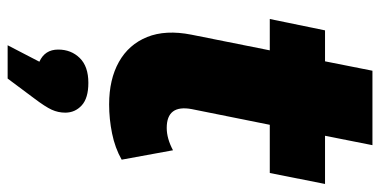

<svg xmlns="http://www.w3.org/2000/svg" viewBox="-260 -442 971 490"><g transform="rotate(90 225.0 -197.5)"><path d="M247 9Q183 9 138.5 -16Q94 -41 75 -88Q56 -135 69 -201L109 -401H29L58 -542H137L161 -663H351L327 -542H450L422 -401H299L259 -202Q247 -138 307 -138Q334 -138 364 -154L388 -23Q358 -6 321 1.5Q284 9 247 9ZM96 268 138 187Q107 173 107 139Q107 106 128.5 84Q150 62 192 62Q231 62 249.5 79Q268 96 268 121Q268 139 260.5 155.5Q253 172 231 201L181 268Z"/></g></svg>

Font: Montserrat ExtraBold
Style: Italic
Weight: 800
Italic angle: -11.3°
Designer: Julieta Ulanovsky
Foundry: Julieta Ulanovsky
Version: Version 9.000; ttfautohint (v1.8.4.7-5d5b)